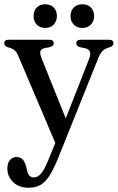

<svg xmlns="http://www.w3.org/2000/svg" viewBox="-20 -640 552 901"><path d="M210.5 102 239.5 31 67.5 -374Q58.5 -396 47.5 -404.8Q36.5 -413.5 16 -418.5Q0 -424.5 0 -436.5Q0 -453.5 20.5 -453.5H212Q232 -453.5 232 -436.5Q232 -424 215 -419L191 -414.5Q172.5 -410.5 169.5 -399.2Q166.5 -388 175.5 -365.5L288.5 -84.5L397 -360.5Q406.5 -385 402 -397.2Q397.5 -409.5 378.5 -414L355.5 -418.5Q338 -423.5 338 -436.5Q338 -453.5 359 -453.5H492Q512.5 -453.5 512.5 -436.5Q512.5 -425 497 -419Q474 -413 462.5 -402.2Q451 -391.5 440.5 -365.5L254 99Q232.5 152.5 212.8 183.5Q193 214.5 170 227.8Q147 241 115.5 241Q68.5 241 41.5 214.5Q14.5 188 14.5 150.5Q14.5 126 26.2 111.5Q38 97 58 97Q76.5 97 86.8 108.5Q97 120 102.5 141L107 158.5Q112.5 192.5 139 192.5Q158 192.5 174.2 172.8Q190.5 153 210.5 102ZM192.5 -509Q167.5 -509 152.5 -524.5Q137.5 -540 137.5 -564.5Q137.5 -589.5 152.5 -604.8Q167.5 -620 192.5 -620Q217.5 -620 232.2 -604.8Q247 -589.5 247 -564.5Q247 -540.5 232.2 -524.8Q217.5 -509 192.5 -509ZM366 -509Q341.5 -509 326.2 -524.5Q311 -540 311 -564.5Q311 -589.5 326.2 -604.8Q341.5 -620 366 -620Q391.5 -620 406.5 -604.8Q421.5 -589.5 421.5 -564.5Q421.5 -540.5 406.5 -524.8Q391.5 -509 366 -509Z"/></svg>

Font: Fraunces 72pt S050
Style: Regular
Weight: 400
Version: Version 1.000; ttfautohint (v1.8.3)